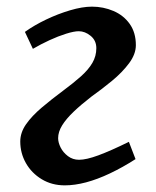

<svg xmlns="http://www.w3.org/2000/svg" viewBox="-20 -544 470 578"><path d="M55 -448Q83 -468 118.5 -485Q154 -502 191 -513Q228 -524 257 -524Q291 -524 321.5 -511Q352 -498 370.5 -472Q389 -446 389 -408Q389 -381 368.5 -353.5Q348 -326 317 -300.5Q286 -275 255 -253Q224 -229 201.5 -207.5Q179 -186 167 -166.5Q155 -147 155 -128Q155 -115 162.5 -100Q170 -85 184.5 -74Q199 -63 218 -63Q240 -63 276.5 -76.5Q313 -90 368 -117L388 -65Q349 -40 311 -22Q273 -4 239 5Q205 14 175 14Q136 14 105.5 -4.5Q75 -23 58 -53Q41 -83 41 -118Q41 -145 58.5 -170Q76 -195 105.5 -220Q135 -245 170 -271Q201 -294 223.5 -314Q246 -334 258 -354.5Q270 -375 270 -399Q270 -422 253 -436Q236 -450 217 -450Q203 -450 179 -442.5Q155 -435 129 -423Q103 -411 79 -397Z"/></svg>

Font: Literata 18pt Medium
Style: Italic
Weight: 500
Italic angle: -2°
Designer: Latin by Veronika Burian and Jose Scaglione. Greek by Irene Vlachou. Cyrillic by Vera Evstafieva
Foundry: TypeTogether
Version: Version 3.103;gftools[0.9.29]